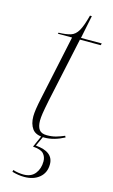

<svg xmlns="http://www.w3.org/2000/svg" viewBox="-135 -709 581 991"><g transform="rotate(15 156.0 -213.0)"><path d="M152 10Q105 10 86.5 -15.5Q68 -41 68 -82Q68 -97 71.5 -121.5Q75 -146 85 -192L156 -526H80L82 -532Q122 -533 146 -540.5Q170 -548 185.5 -574.5Q201 -601 216 -659H226L201 -536H312L309 -526H198L124 -181Q114 -132 110.5 -108.5Q107 -85 107 -70Q107 -38 119 -21.5Q131 -5 160 -5Q187 -5 208.5 -11Q230 -17 253 -27L257 -19Q202 10 152 10ZM103 233Q72 233 38 223L40 213Q55 218 70 220Q85 222 96 222Q137 222 158 195.5Q179 169 179 130Q179 106 164.5 89.5Q150 73 107 70L137 2H147L120 61Q215 69 215 136Q215 181 184 207Q153 233 103 233Z"/></g></svg>

Font: Noto Serif Display ExtraLight
Style: Italic
Weight: 200
Italic angle: -12°
Designer: Monotype Design Team
Foundry: Monotype Imaging Inc.
Version: Version 2.009